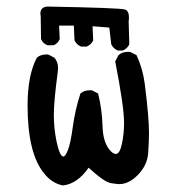

<svg xmlns="http://www.w3.org/2000/svg" viewBox="-20 -573 540 585"><path d="M172 -8Q139 -14 115 -44Q64 -105 64 -252Q64 -343 92 -397Q103 -407 121 -407H127L146 -397Q157 -384 157 -365L156 -354Q144 -264 144 -223Q144 -183 152 -143Q162 -96 173 -96Q179 -96 187 -116Q195 -136 202 -187.5Q209 -239 225 -288Q236 -298 254 -298H260L279 -288Q291 -239 292.5 -187.5Q294 -136 318 -112Q326 -104 333 -104Q345 -104 351.5 -135Q358 -166 358 -198Q358 -249 331 -386L341 -405Q352 -415 370 -415H376L396 -405Q415 -364 421 -318Q434 -215 434 -167Q434 -145 431.5 -107Q429 -69 399 -39Q372 -12 343 -12Q338 -12 318 -15Q298 -18 250 -62Q216 -13 172 -8ZM354 -419H339Q325 -425 319 -438L313 -489L262 -493L264 -450Q258 -437 244 -431H227Q213 -437 207 -450L205 -495H160L162 -454Q156 -440 143 -435H125Q111 -440 105 -454L104 -524L103 -531Q103 -552 125 -553Q345 -549 361 -544Q373 -540 373 -519L372 -507L374 -438Q368 -425 354 -419Z"/></svg>

Font: Xiaolai SC
Style: Regular
Weight: 400
Designer: Nozomi Seto 瀬戸のぞみ
Version: Version 3.11;December 4, 2020;FontCreator 13.0.0.2613 64-bit